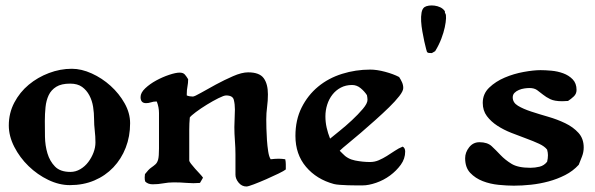

<svg xmlns="http://www.w3.org/2000/svg" viewBox="-20 -668 2163 698"><path d="M241 -418Q276 -418 313.5 -401Q351 -384 382 -356Q413 -328 433 -292.5Q453 -257 453 -220Q453 -172 437 -131Q421 -90 392 -59.5Q363 -29 323 -12Q283 5 234 5Q195 5 155.5 -14Q116 -33 84 -64Q52 -95 32 -134Q12 -173 12 -212Q12 -257 32 -295Q52 -333 84.5 -360Q117 -387 158 -402.5Q199 -418 241 -418ZM143 -228Q143 -203 143.5 -171Q144 -139 152.5 -110.5Q161 -82 180 -62.5Q199 -43 236 -43Q255 -43 272 -53Q289 -63 301 -79Q313 -95 320 -113.5Q327 -132 327 -150Q327 -172 324.5 -193Q322 -214 322 -235Q322 -257 318.5 -279.5Q315 -302 305 -321Q295 -340 278.5 -352Q262 -364 235 -364Q203 -364 184.5 -352.5Q166 -341 157 -322Q148 -303 145.5 -278.5Q143 -254 143 -228Z M633 -404Q646 -404 652 -397Q658 -390 664 -380Q664 -366 661.5 -353.5Q659 -341 659 -327V-321Q664 -319 669.5 -318Q675 -317 681 -317Q687 -317 710.5 -330.5Q734 -344 764.5 -360.5Q795 -377 827 -391Q859 -405 882 -405Q923 -405 938.5 -384Q954 -363 954 -325Q954 -302 951 -279.5Q948 -257 948 -234Q948 -222 948.5 -201Q949 -180 950.5 -158.5Q952 -137 955 -117.5Q958 -98 964 -89Q972 -90 979 -90.5Q986 -91 993 -91Q999 -91 1005 -90.5Q1011 -90 1017 -89Q1019 -80 1019 -70.5Q1019 -61 1019 -52Q1013 -47 992.5 -37Q972 -27 948 -16.5Q924 -6 903 2Q882 10 876 10Q859 10 847.5 -4Q836 -18 836 -33V-107Q836 -130 834 -156.5Q832 -183 832 -206Q832 -222 833 -238Q834 -254 834 -270Q834 -289 830 -305Q826 -321 802 -321Q794 -321 774 -311Q754 -301 732 -287.5Q710 -274 692 -260.5Q674 -247 670 -241Q669 -230 668.5 -219Q668 -208 668 -197V-84Q668 -81 674.5 -72.5Q681 -64 689.5 -54.5Q698 -45 706.5 -36Q715 -27 718 -22L707 -3Q683 -1 659.5 -3Q636 -5 612 -5Q592 -5 573.5 -1.5Q555 2 535 2Q518 2 508 -8Q506 -13 506 -23L507 -35Q520 -52 529.5 -58.5Q539 -65 545.5 -71Q552 -77 555 -88.5Q558 -100 558 -128V-257Q558 -278 550 -299H547Q538 -299 529 -296Q520 -293 511 -293Q491 -293 491 -315Q491 -331 508 -347Q525 -363 548 -375.5Q571 -388 595 -396Q619 -404 633 -404Z M1326 -415Q1350 -415 1380 -407Q1410 -399 1431 -388Q1437 -379 1441.5 -369Q1446 -359 1446 -348Q1446 -337 1431.5 -318.5Q1417 -300 1394.5 -278Q1372 -256 1344.5 -231.5Q1317 -207 1291.5 -185Q1266 -163 1245 -146Q1224 -129 1215 -120L1225 -110Q1243 -90 1271 -84.5Q1299 -79 1325 -79Q1342 -79 1357 -85.5Q1372 -92 1386.5 -101Q1401 -110 1415 -119.5Q1429 -129 1444 -135Q1453 -130 1453 -117Q1453 -91 1437 -69Q1421 -47 1398 -30Q1375 -13 1347.5 -3.5Q1320 6 1298 6Q1289 6 1274.5 6Q1260 6 1245 5.5Q1230 5 1216 4Q1202 3 1194 1Q1131 -16 1092.5 -61.5Q1054 -107 1054 -174Q1054 -232 1076.5 -277Q1099 -322 1136.5 -353Q1174 -384 1223.5 -399.5Q1273 -415 1326 -415ZM1163 -245Q1163 -224 1167.5 -204Q1172 -184 1180 -164Q1192 -174 1214.5 -192Q1237 -210 1259.5 -231Q1282 -252 1299 -272Q1316 -292 1316 -305Q1316 -312 1314 -322Q1305 -336 1291 -347.5Q1277 -359 1260 -359Q1237 -359 1219 -349.5Q1201 -340 1188.5 -324Q1176 -308 1169.5 -287.5Q1163 -267 1163 -245Z M1596 -629Q1598 -627 1597.5 -624Q1597 -621 1599 -619Q1602 -615 1601.5 -601.5Q1601 -588 1597 -569Q1593 -550 1584.5 -527.5Q1576 -505 1562 -482L1550 -475Q1545 -475 1539.5 -475.5Q1534 -476 1532 -480Q1532 -480 1529 -490.5Q1526 -501 1522.5 -517.5Q1519 -534 1515.5 -553.5Q1512 -573 1511 -590.5Q1510 -608 1512.5 -622Q1515 -636 1523 -642Q1529 -646 1539 -647.5Q1549 -649 1560 -647.5Q1571 -646 1580.5 -641.5Q1590 -637 1596 -629Z M1945 -413Q1962 -413 1984.5 -411Q2007 -409 2027.5 -401.5Q2048 -394 2062 -379.5Q2076 -365 2076 -341Q2076 -327 2066 -317.5Q2056 -308 2045 -301L2024 -300Q1996 -300 1980.5 -307.5Q1965 -315 1954 -324Q1943 -333 1932.5 -340.5Q1922 -348 1905 -348Q1897 -348 1886.5 -346.5Q1876 -345 1866.5 -341Q1857 -337 1850.5 -330.5Q1844 -324 1844 -314Q1844 -295 1863 -283.5Q1882 -272 1911 -262.5Q1940 -253 1973 -243.5Q2006 -234 2035 -220Q2064 -206 2083 -185Q2102 -164 2102 -132Q2102 -115 2096 -99.5Q2090 -84 2084 -69Q2063 -46 2034.5 -31.5Q2006 -17 1974.5 -8.5Q1943 0 1910.5 3.5Q1878 7 1848 7Q1824 7 1793 4Q1762 1 1735 -9.5Q1708 -20 1689.5 -39.5Q1671 -59 1671 -93Q1671 -114 1685.5 -132.5Q1700 -151 1723 -151Q1752 -151 1767.5 -136.5Q1783 -122 1799.5 -104.5Q1816 -87 1839.5 -72.5Q1863 -58 1908 -58Q1925 -58 1941.5 -62Q1958 -66 1969 -80Q1972 -92 1972 -104Q1972 -113 1969 -124Q1960 -136 1939.5 -145.5Q1919 -155 1893 -164.5Q1867 -174 1839 -185Q1811 -196 1788 -211Q1765 -226 1750 -246Q1735 -266 1735 -294Q1735 -327 1758.5 -349.5Q1782 -372 1815 -386Q1848 -400 1884 -406.5Q1920 -413 1945 -413Z"/></svg>

Font: CAT Altenglisch
Style: Regular
Weight: 400
Designer: Peter Wiegel
Foundry: Peter Wiegel, CAT Fonts
Version: Version 1.000